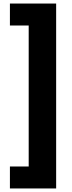

<svg xmlns="http://www.w3.org/2000/svg" viewBox="-20 -820 409 1084"><path d="M36 244H297V-800H36V-676H142V120H36Z"/></svg>

Font: Noto Sans Tamil Black
Style: Regular
Weight: 900
Designer: Jelle Bosma - Monotype Design Team
Foundry: Monotype Imaging Inc.
Version: Version 2.004